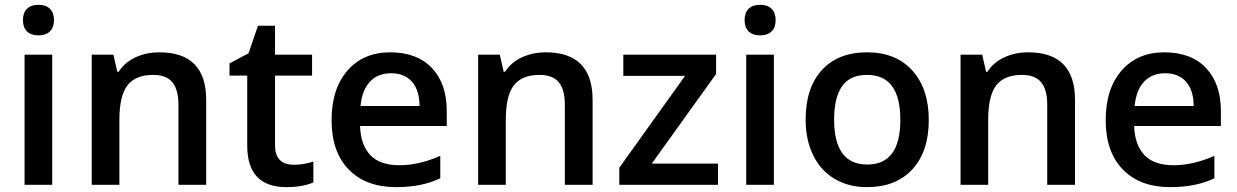

<svg xmlns="http://www.w3.org/2000/svg" viewBox="-20 -767 5136 797"><path d="M92 -636.7Q75.2 -653.3 75.2 -683.6Q75.2 -713.9 92 -730.5Q108.9 -747.1 139.6 -747.1Q170.4 -747.1 187.3 -730.5Q204.1 -713.9 204.1 -683.6Q204.1 -653.3 187.3 -636.7Q170.4 -620.1 139.6 -620.1Q108.9 -620.1 92 -636.7ZM196.8 0H82V-540H196.8Z M835.9 0H720.7V-332Q720.7 -394.5 695.6 -425.3Q670.4 -456.1 615.7 -456.1Q543 -456.1 509.3 -413.1Q475.6 -370.1 475.6 -269V0H360.8V-540H450.7L466.8 -469.2H472.7Q497.1 -507.8 542 -528.8Q586.9 -549.8 641.6 -549.8Q835.9 -549.8 835.9 -352.1Z M1121.6 -164.1Q1121.6 -83 1200.7 -83Q1238.8 -83 1280.8 -96.2V-9.8Q1235.8 9.8 1169.4 9.8Q1006.3 9.8 1006.3 -162.1V-453.1H932.6V-503.9L1011.7 -545.9L1050.8 -660.2H1121.6V-540H1275.4V-453.1H1121.6Z M1476.6 -327.1H1721.7Q1720.7 -394 1689.5 -428.5Q1658.2 -462.9 1603.5 -462.9Q1548.8 -462.9 1515.9 -428.2Q1482.9 -393.6 1476.6 -327.1ZM1834.5 -306.2V-244.1H1474.6Q1477.1 -165.5 1517.1 -123.3Q1557.1 -81.1 1638.2 -81.1Q1719.2 -81.1 1807.6 -120.1V-26.9Q1731 9.8 1624.5 9.8Q1498.5 9.8 1427.5 -63.5Q1356.4 -136.7 1356.4 -267.6Q1356.4 -398.4 1422.4 -474.1Q1488.3 -549.8 1599.6 -549.8Q1710.9 -549.8 1772.7 -484.9Q1834.5 -419.9 1834.5 -306.2Z M2439.9 0H2324.7V-332Q2324.7 -394.5 2299.6 -425.3Q2274.4 -456.1 2219.7 -456.1Q2147 -456.1 2113.3 -413.1Q2079.6 -370.1 2079.6 -269V0H1964.8V-540H2054.7L2070.8 -469.2H2076.7Q2101.1 -507.8 2146 -528.8Q2190.9 -549.8 2245.6 -549.8Q2439.9 -549.8 2439.9 -352.1Z M2960.4 0H2550.8V-70.8L2823.7 -452.1H2567.4V-540H2952.6V-460L2685.5 -87.9H2960.4Z M3087.6 -636.7Q3070.8 -653.3 3070.8 -683.6Q3070.8 -713.9 3087.6 -730.5Q3104.5 -747.1 3135.3 -747.1Q3166 -747.1 3182.9 -730.5Q3199.7 -713.9 3199.7 -683.6Q3199.7 -653.3 3182.9 -636.7Q3166 -620.1 3135.3 -620.1Q3104.5 -620.1 3087.6 -636.7ZM3192.4 0H3077.6V-540H3192.4Z M3442.4 -271Q3442.4 -84 3580.1 -84Q3717.8 -84 3717.3 -270Q3717.3 -456.1 3579.6 -456.1Q3507.3 -456.1 3474.9 -408.2Q3442.4 -360.4 3442.4 -271ZM3578.6 9.8Q3502.9 9.8 3444.8 -24.4Q3386.7 -58.6 3355.5 -122.6Q3324.2 -186.5 3324.2 -271Q3324.2 -402.3 3391.6 -476.1Q3459 -549.8 3579.1 -549.8Q3699.2 -549.8 3767.3 -474.1Q3835.4 -398.4 3835.4 -268.6Q3835.4 -138.7 3767.6 -64.5Q3699.7 9.8 3578.6 9.8Z M4442.4 0H4327.1V-332Q4327.1 -394.5 4302 -425.3Q4276.9 -456.1 4222.2 -456.1Q4149.4 -456.1 4115.7 -413.1Q4082 -370.1 4082 -269V0H3967.3V-540H4057.1L4073.2 -469.2H4079.1Q4103.5 -507.8 4148.4 -528.8Q4193.4 -549.8 4248 -549.8Q4442.4 -549.8 4442.4 -352.1Z M4689.9 -327.1H4935.1Q4934.1 -394 4902.8 -428.5Q4871.6 -462.9 4816.9 -462.9Q4762.2 -462.9 4729.2 -428.2Q4696.3 -393.6 4689.9 -327.1ZM5047.9 -306.2V-244.1H4688Q4690.4 -165.5 4730.5 -123.3Q4770.5 -81.1 4851.6 -81.1Q4932.6 -81.1 5021 -120.1V-26.9Q4944.3 9.8 4837.9 9.8Q4711.9 9.8 4640.9 -63.5Q4569.8 -136.7 4569.8 -267.6Q4569.8 -398.4 4635.7 -474.1Q4701.7 -549.8 4813 -549.8Q4924.3 -549.8 4986.1 -484.9Q5047.9 -419.9 5047.9 -306.2Z"/></svg>

Font: OpenSans-Semibold
Style: Regular
Weight: 600
Foundry: Ascender Corporation
Version: Version 1.10